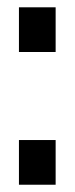

<svg xmlns="http://www.w3.org/2000/svg" viewBox="-20 -508 205 528"><path d="M32.1 0V-122.9H133V0ZM32.1 -365V-487.9H133V-365Z"/></svg>

Font: Teko Variable Light
Style: Regular
Weight: 300
Designer: Manushi Parikh, Jonny Pinhorn
Foundry: Indian Type Foundry
Version: Version 3.000